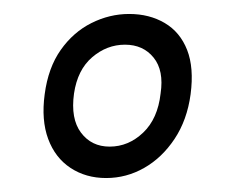

<svg xmlns="http://www.w3.org/2000/svg" viewBox="-20 -639 333 275"><path d="M44 -504Q49 -542 67 -567.5Q85 -593 111 -606Q137 -619 165 -619Q194 -619 216 -606Q238 -593 248 -567.5Q258 -542 253 -504Q248 -467 230 -440Q212 -413 186.5 -398.5Q161 -384 132 -384Q103 -384 81 -398.5Q59 -413 49 -440Q39 -467 44 -504ZM86 -505Q81 -469 96 -449Q111 -429 137 -429Q164 -429 185 -449Q206 -469 210 -505Q215 -538 200 -556.5Q185 -575 159 -575Q133 -575 112 -557Q91 -539 86 -505Z"/></svg>

Font: Genos Light
Style: Italic
Weight: 300
Italic angle: -8°
Designer: Robert E. Leuschke
Foundry: Robert E. Leuschke
Version: Version 1.010